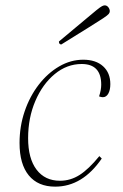

<svg xmlns="http://www.w3.org/2000/svg" viewBox="-20 -685 460 717"><path d="M186 12Q122 12 87.5 -30Q53 -72 53 -151Q53 -213 72 -269Q91 -325 124.5 -368.5Q158 -412 201 -437Q244 -462 291 -462Q338 -462 365 -437.5Q392 -413 392 -371Q392 -349 384.5 -335.5Q377 -322 364 -322Q358 -322 350 -325Q358 -349 358 -369Q358 -446 285 -446Q230 -446 184.5 -408.5Q139 -371 112 -308Q85 -245 85 -169Q85 -93 116.5 -51.5Q148 -10 204 -10Q243 -10 277 -31.5Q311 -53 351 -102L360 -93Q288 12 186 12ZM209 -519Q200 -519 200 -530Q259 -579 291.5 -606.5Q324 -634 339.5 -646.5Q355 -659 361 -662Q367 -665 371 -665Q379 -665 384.5 -658Q390 -651 390 -643Q390 -638 386 -633Q382 -628 365.5 -617Q349 -606 312 -583Q275 -560 209 -519Z"/></svg>

Font: Petrona Thin
Style: Italic
Weight: 100
Italic angle: -9°
Designer: Ringo R. Seeber
Foundry: Ringo R. Seeber
Version: Version 2.001; ttfautohint (v1.8.3)